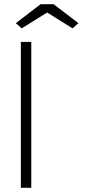

<svg xmlns="http://www.w3.org/2000/svg" viewBox="-20 -901 452 921"><path d="M80 0V-700H130V0ZM175 -881H237L356 -790L328 -765L206 -841L84 -765L56 -790Z"/></svg>

Font: Mach ExtraLight
Style: Regular
Weight: 250
Version: Version 1.002